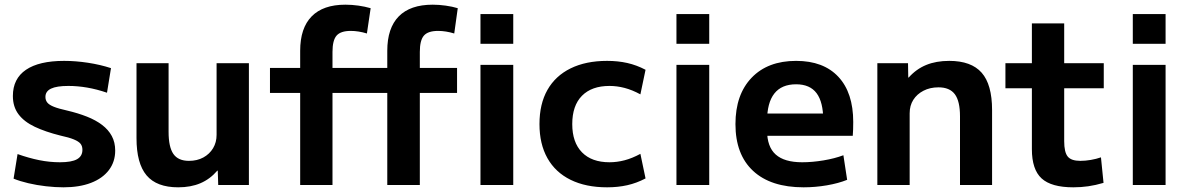

<svg xmlns="http://www.w3.org/2000/svg" viewBox="-20 -790 5075 820"><path d="M251 10Q216 10 176.5 5.5Q137 1 101 -7.5Q65 -16 38 -27L55 -132Q103 -115 147.5 -106Q192 -97 236 -97Q286 -97 309 -110Q332 -123 332 -150Q332 -166 324 -176Q316 -186 295.5 -194.5Q275 -203 238 -211Q174 -227 128.5 -248.5Q83 -270 59 -302Q35 -334 35 -380Q35 -454 91 -492Q147 -530 254 -530Q303 -530 355.5 -522Q408 -514 454 -499L437 -394Q393 -409 352 -416Q311 -423 272 -423Q222 -423 198 -411.5Q174 -400 174 -376Q174 -362 182 -352Q190 -342 210 -334Q230 -326 266 -318Q313 -307 351 -292Q389 -277 416 -256.5Q443 -236 457.5 -209Q472 -182 472 -147Q472 -99 445 -63.5Q418 -28 368.5 -9Q319 10 251 10Z M741 10Q649 10 606 -41Q563 -92 563 -200V-520H700V-227Q700 -162 720.5 -132.5Q741 -103 787 -103Q822 -103 848.5 -117.5Q875 -132 890 -157Q905 -182 905 -214V-520H1043V0H912L910 -61H908Q877 -25 836 -7.5Q795 10 741 10Z M1262 0V-393H1133V-500H1262V-573Q1262 -670 1311 -720Q1360 -770 1455 -770Q1483 -770 1511 -766Q1539 -762 1563 -755L1547 -647Q1511 -658 1478 -658Q1435 -658 1417.5 -638Q1400 -618 1400 -568V-500H1634V-573Q1634 -670 1683 -720Q1732 -770 1828 -770Q1855 -770 1883.5 -766Q1912 -762 1935 -755L1920 -647Q1884 -658 1851 -658Q1808 -658 1790.5 -638Q1773 -618 1773 -568V-500H1932V-393H1773V0H1634V-393H1400V0ZM2032 -603V-730H2172V-603ZM2032 0V-513H2172V0Z M2573 10Q2482 10 2417 -22Q2352 -54 2318 -114.5Q2284 -175 2284 -260Q2284 -346 2318 -406Q2352 -466 2417 -498Q2482 -530 2573 -530Q2619 -530 2659 -521Q2699 -512 2737 -492L2715 -387Q2680 -406 2647.5 -414.5Q2615 -423 2583 -423Q2507 -423 2465.5 -381Q2424 -339 2424 -260Q2424 -182 2465.5 -139.5Q2507 -97 2583 -97Q2615 -97 2647.5 -105.5Q2680 -114 2715 -133L2737 -28Q2699 -8 2659 1Q2619 10 2573 10Z M2869 -603V-730H3009V-603ZM2869 0V-513H3009V0Z M3412 10Q3272 10 3196.5 -60Q3121 -130 3121 -260Q3121 -386 3190 -458Q3259 -530 3380 -530Q3497 -530 3560.5 -462Q3624 -394 3624 -269Q3624 -255 3623.5 -237Q3623 -219 3622 -210H3198V-305H3515L3496 -276Q3496 -354 3467.5 -392Q3439 -430 3380 -430Q3318 -430 3287 -390.5Q3256 -351 3256 -273V-233Q3256 -163 3293 -130Q3330 -97 3406 -97Q3449 -97 3497 -105Q3545 -113 3582 -127L3598 -22Q3561 -7 3511.5 1.5Q3462 10 3412 10Z M3727 0V-520H3858L3859 -459H3861Q3893 -495 3935.5 -512.5Q3978 -530 4034 -530Q4128 -530 4172.5 -479.5Q4217 -429 4217 -320V0H4080V-293Q4080 -358 4058 -387.5Q4036 -417 3988 -417Q3952 -417 3924 -402.5Q3896 -388 3880.5 -363.5Q3865 -339 3865 -306V0Z M4564 10Q4470 10 4428.5 -28Q4387 -66 4387 -153V-413H4274V-520H4387V-690H4525V-520H4694V-413H4525V-187Q4525 -140 4540 -121.5Q4555 -103 4594 -103Q4615 -103 4638.5 -107Q4662 -111 4682 -118L4693 -9Q4659 1 4628 5.5Q4597 10 4564 10Z M4818 -603V-730H4958V-603ZM4818 0V-513H4958V0Z"/></svg>

Font: M PLUS 1
Style: Bold
Weight: 700
Designer: Coji Morishita
Foundry: UNDERFOREST DESIGN
Version: Version 1.001